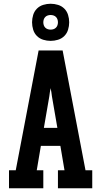

<svg xmlns="http://www.w3.org/2000/svg" viewBox="-20 -1004 540 1024"><path d="M28 0V-96H64L186 -735H314L436 -96H472V0H289V-96H324L302 -226H198L176 -96H211V0ZM214 -322H286L257 -490Q256 -501 254 -512Q252 -523 250 -534Q248 -523 246 -512Q244 -501 243 -490ZM250 -786Q230 -786 210.5 -792Q191 -798 177 -812Q163 -826 157 -845.5Q151 -865 151 -885Q151 -905 157 -924.5Q163 -944 177 -958Q191 -972 210.5 -978Q230 -984 250 -984Q270 -984 289.5 -978Q309 -972 323 -958Q337 -944 343 -924.5Q349 -905 349 -885Q349 -865 343 -845.5Q337 -826 323 -812Q309 -798 289.5 -792Q270 -786 250 -786ZM250 -846Q258 -846 265.5 -848.5Q273 -851 278.5 -856.5Q284 -862 286.5 -869.5Q289 -877 289 -885Q289 -893 286.5 -900.5Q284 -908 278.5 -913.5Q273 -919 265.5 -921.5Q258 -924 250 -924Q242 -924 234.5 -921.5Q227 -919 221.5 -913.5Q216 -908 213.5 -900.5Q211 -893 211 -885Q211 -877 213.5 -869.5Q216 -862 221.5 -856.5Q227 -851 234.5 -848.5Q242 -846 250 -846Z"/></svg>

Font: Iosevka Gothic
Style: Bold
Weight: 700
Monospace: yes
Designer: Belleve Invis
Foundry: Belleve Invis
Version: Version 15.5.1; ttfautohint (v1.8.4)